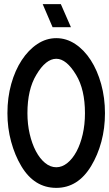

<svg xmlns="http://www.w3.org/2000/svg" viewBox="-20 -905 529 931"><path d="M253 -720Q302 -720 345 -691.5Q388 -663 420 -613.5Q452 -564 470.5 -497.5Q489 -431 489 -356Q489 -283 471.5 -218Q454 -153 422 -100Q358 6 253 6Q146 6 83 -100Q52 -152 34 -218Q16 -284 16 -356Q16 -432 34.5 -498Q53 -564 85.5 -613.5Q118 -663 161 -691.5Q204 -720 253 -720ZM349 -542Q302 -620 253 -620Q202 -620 156 -542Q113 -471 113 -356Q113 -303 124 -255.5Q135 -208 154 -172Q173 -136 198.5 -115Q224 -94 253 -94Q281 -94 306.5 -114.5Q332 -135 351 -170.5Q370 -206 381 -253.5Q392 -301 392 -356Q392 -471 349 -542ZM275 -885 324 -773H235L187 -885Z"/></svg>

Font: Fundamental  Brigade Condensed
Style: Regular
Weight: 400
Width: 3
Designer: Peter Wiegel, original typeface by Carl Albert Fahrenwaldt 1901
Foundry: Peter Wiegel
Version: Version 0.000 2012 initial release